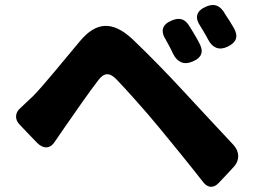

<svg xmlns="http://www.w3.org/2000/svg" viewBox="-20 -757 1020 761"><path d="M754 -615C746 -629 737 -643 729 -656C712 -683 690 -688 661 -676C622 -660 615 -633 638 -598C642 -591 646 -584 650 -576C655 -566 661 -556 666 -544C682 -511 709 -498 743 -513C779 -528 789 -551 770 -586C765 -596 760 -605 754 -615ZM890 -674C881 -687 873 -700 865 -713C846 -739 824 -743 795 -730C757 -713 751 -686 775 -652C779 -645 783 -639 787 -632C793 -622 799 -612 805 -600C822 -567 849 -556 882 -572C916 -588 926 -611 908 -644C902 -654 896 -664 890 -674ZM881 -68 905 -94C931 -121 930 -156 905 -183C837 -256 758 -340 704 -399C644 -464 574 -536 505 -602C423 -678 359 -668 297 -594C226 -510 155 -421 112 -377C92 -358 76 -343 60 -328C39 -310 38 -283 58 -263L96 -223L128 -190C153 -165 180 -168 197 -195C209 -212 222 -231 234 -249C271 -302 333 -392 368 -437C392 -470 414 -471 442 -442C474 -409 559 -315 616 -245C663 -188 730 -106 787 -33C804 -12 827 -11 846 -31Z"/></svg>

Font: GenSenRounded2 TW H
Style: Regular
Weight: 900
Version: Version 2.100;PS 2.1;hotconv 16.6.51;makeotf.lib2.5.65220 DE